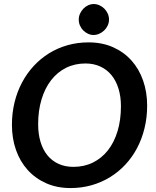

<svg xmlns="http://www.w3.org/2000/svg" viewBox="-20 -946 793 974"><path d="M726.5 -410Q726.5 -350 713.2 -295.8Q700 -241.5 675.5 -195Q651 -148.5 616 -111Q581 -73.5 537.8 -47Q494.5 -20.5 444 -6.2Q393.5 8 338 8Q269 8 214 -16.5Q159 -41 120.2 -84Q81.5 -127 61 -185.5Q40.5 -244 40.5 -312.5Q40.5 -372.5 53.8 -426.8Q67 -481 91.8 -527.5Q116.5 -574 151.2 -611.5Q186 -649 229.2 -675.8Q272.5 -702.5 323 -716.8Q373.5 -731 429.5 -731Q498.5 -731 553.5 -706.5Q608.5 -682 647 -639Q685.5 -596 706 -537.2Q726.5 -478.5 726.5 -410ZM593.5 -407Q593.5 -456 581.2 -496Q569 -536 545.8 -564.5Q522.5 -593 489 -608.5Q455.5 -624 413.5 -624Q359.5 -624 315.2 -602Q271 -580 239.5 -539.5Q208 -499 190.8 -442Q173.5 -385 173.5 -315.5Q173.5 -266.5 185.5 -226.5Q197.5 -186.5 220.5 -158.2Q243.5 -130 276.8 -114.8Q310 -99.5 352.5 -99.5Q407 -99.5 451.5 -121.5Q496 -143.5 527.5 -183.5Q559 -223.5 576.2 -280.2Q593.5 -337 593.5 -407ZM533 -846.5Q533 -830.5 526.2 -816.2Q519.5 -802 508.5 -791.5Q497.5 -781 483.5 -774.8Q469.5 -768.5 454.5 -768.5Q440 -768.5 426.5 -774.8Q413 -781 402.5 -791.5Q392 -802 385.8 -816.2Q379.5 -830.5 379.5 -846.5Q379.5 -862.5 386 -876.8Q392.5 -891 403 -902Q413.5 -913 427.2 -919.2Q441 -925.5 455.5 -925.5Q470.5 -925.5 484.5 -919.2Q498.5 -913 509.2 -902.2Q520 -891.5 526.5 -877.2Q533 -863 533 -846.5Z"/></svg>

Font: Lato 2
Style: Bold Italic
Weight: 700
Italic angle: -7°
Designer: Lukasz Dziedzic with Adam Twardoch and Botio Nikoltchev
Foundry: tyPoland Lukasz Dziedzic
Version: Version 2.015; 2015-08-06; http://www.latofonts.com/